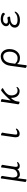

<svg xmlns="http://www.w3.org/2000/svg" viewBox="2140 -2666 721 5040"><g transform="rotate(-90 2500.0 -145.5)"><path d="M612 -363Q616 -386 619.5 -419Q623 -452 624 -468Q625 -476 638 -476Q654 -476 674 -466Q694 -456 694 -443V-441Q692 -427 687.5 -403.5Q683 -380 679 -355L646 -139Q644 -125 642.5 -113Q641 -101 641 -90Q641 -39 674 -39Q708 -39 735 -51Q748 -56 756 -56Q769 -56 769 -47Q769 -38 754 -23.5Q739 -9 715.5 2Q692 13 666 13Q634 13 609 -1Q584 -15 582 -52Q555 -17 516 -0.5Q477 16 438 16Q403 16 378 -0.5Q353 -17 342 -48L325 78Q322 99 318.5 129.5Q315 160 313 183Q312 190 299 190Q283 190 263 180.5Q243 171 243 159V157Q247 137 251 112.5Q255 88 257 70L321 -367Q325 -392 329 -423Q333 -454 334 -473Q336 -484 351 -484Q366 -484 384.5 -473.5Q403 -463 403 -449V-446Q401 -433 396 -407Q391 -381 388 -359L364 -193Q363 -186 362.5 -177Q362 -168 362 -159Q362 -134 368.5 -108.5Q375 -83 392 -65.5Q409 -48 440 -48Q489 -48 530.5 -79.5Q572 -111 582 -172Z M1453 -364Q1457 -387 1461 -417Q1465 -447 1467 -470Q1469 -479 1481 -479Q1492 -479 1505.5 -474Q1519 -469 1529 -461Q1539 -453 1539 -444V-441L1522 -353L1492 -135Q1490 -122 1489 -111.5Q1488 -101 1488 -93Q1488 -62 1502.5 -57Q1517 -52 1530 -52Q1548 -52 1570 -58Q1592 -64 1608 -76Q1625 -89 1635 -89Q1645 -89 1645 -78Q1645 -61 1624.5 -40Q1604 -19 1573 -4Q1542 11 1509 11Q1417 11 1417 -93Q1417 -104 1418 -117Q1419 -130 1421 -143Z M2282 -27 2297 -115 2336 -369Q2339 -389 2343 -421.5Q2347 -454 2349 -475Q2350 -483 2364 -483Q2380 -483 2400 -474Q2420 -465 2420 -452V-449Q2417 -435 2412 -407Q2407 -379 2404 -360L2382 -222Q2409 -254 2442 -290Q2475 -326 2510.5 -360.5Q2546 -395 2579.5 -424.5Q2613 -454 2639 -472Q2644 -475 2651 -475Q2662 -475 2675 -468.5Q2688 -462 2697.5 -453Q2707 -444 2707 -436Q2707 -431 2702 -428Q2680 -414 2656.5 -401.5Q2633 -389 2608 -369Q2561 -330 2538.5 -295Q2516 -260 2516 -202Q2516 -163 2529.5 -127Q2543 -91 2570 -68Q2597 -45 2635 -45Q2652 -45 2670 -46.5Q2688 -48 2700 -57Q2704 -60 2713.5 -66Q2723 -72 2730 -72Q2739 -72 2739 -63Q2739 -53 2724 -35.5Q2709 -18 2684.5 -4Q2660 10 2630 10Q2576 10 2536 -15.5Q2496 -41 2474 -87Q2452 -133 2452 -192Q2452 -200 2452 -207Q2452 -214 2453 -221Q2437 -207 2418 -183Q2399 -159 2384 -131Q2369 -103 2363 -75Q2360 -61 2357 -40.5Q2354 -20 2352 -1Q2351 7 2337 7Q2321 7 2301.5 -2.5Q2282 -12 2282 -25Z M3237 158Q3242 138 3246 112.5Q3250 87 3252 71L3293 -229Q3306 -322 3343.5 -378.5Q3381 -435 3432.5 -460.5Q3484 -486 3539 -486Q3599 -486 3642.5 -456Q3686 -426 3709.5 -374.5Q3733 -323 3733 -260Q3733 -182 3704 -119Q3675 -56 3623 -19Q3571 18 3502 18Q3440 18 3401.5 -1.5Q3363 -21 3340 -58L3322 79Q3321 88 3318.5 108Q3316 128 3313.5 149Q3311 170 3310 184Q3309 195 3292 195Q3276 195 3256.5 185Q3237 175 3237 161ZM3347 -104Q3357 -104 3369 -91Q3396 -63 3426 -53.5Q3456 -44 3501 -44Q3547 -44 3584 -70Q3621 -96 3642.5 -142.5Q3664 -189 3664 -250Q3664 -332 3628.5 -376.5Q3593 -421 3541 -421Q3472 -421 3424.5 -371Q3377 -321 3363 -218Z M4551 -312Q4564 -312 4574.5 -294Q4585 -276 4585 -259Q4585 -242 4572 -241Q4541 -238 4506.5 -233.5Q4472 -229 4455 -223Q4406 -205 4385 -178Q4364 -151 4364 -119Q4364 -87 4398.5 -66Q4433 -45 4496 -45Q4553 -45 4598 -57.5Q4643 -70 4681 -107Q4695 -121 4705 -121Q4716 -121 4716 -107Q4716 -100 4704.5 -80.5Q4693 -61 4667 -38Q4641 -15 4598.5 1.5Q4556 18 4494 18Q4393 18 4344 -20Q4295 -58 4295 -119Q4295 -214 4410 -258Q4371 -265 4351.5 -289Q4332 -313 4332 -347Q4332 -379 4353.5 -411Q4375 -443 4416 -464.5Q4457 -486 4516 -486Q4571 -486 4608.5 -474.5Q4646 -463 4665.5 -447.5Q4685 -432 4685 -419Q4685 -412 4681.5 -403.5Q4678 -395 4669 -387Q4658 -376 4650 -376Q4645 -376 4641 -380Q4637 -384 4632 -389Q4613 -409 4582.5 -417Q4552 -425 4514 -425Q4456 -425 4428.5 -399Q4401 -373 4401 -347Q4401 -339 4404 -327.5Q4407 -316 4421 -308Q4435 -300 4467 -300Q4486 -300 4509 -303.5Q4532 -307 4548 -312Z"/></g></svg>

Font: Klee One SemiBold
Style: Regular
Weight: 600
Designer: Fontworks Inc.
Foundry: Fontworks Inc.
Version: Version 1.00;January 12, 2022;FontCreator 13.0.0.2683 64-bit